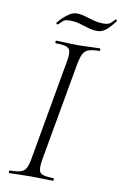

<svg xmlns="http://www.w3.org/2000/svg" viewBox="-87 -816 552 866"><g transform="rotate(10 189.0 -383.0)"><path d="M19 0Q16 0 16 -6Q16 -12 19 -12Q51 -12 68 -17Q85 -22 93 -37Q101 -52 106 -81L188 -544Q196 -587 184 -600Q172 -613 124 -613Q121 -613 121 -619Q121 -625 124 -625Q144 -625 169 -623.5Q194 -622 222 -622Q254 -622 279.5 -623.5Q305 -625 324 -625Q326 -625 326 -619Q326 -613 324 -613Q292 -613 275 -607Q258 -601 250 -586Q242 -571 236 -542L154 -81Q147 -38 158.5 -25Q170 -12 219 -12Q221 -12 221 -6Q221 0 219 0Q199 0 174 -1Q149 -2 118 -2Q90 -2 64.5 -1Q39 0 19 0ZM118 -698Q116 -697 112.5 -699.5Q109 -702 111 -705Q119 -716 132.5 -729Q146 -742 162 -752Q178 -762 195 -762Q213 -762 232.5 -756Q252 -750 274 -744Q296 -738 321 -738Q341 -738 351.5 -746.5Q362 -755 370 -765Q372 -767 375.5 -763.5Q379 -760 377 -758Q350 -723 333 -711.5Q316 -700 299 -700Q276 -700 255.5 -706.5Q235 -713 214 -719Q193 -725 167 -725Q147 -725 137.5 -716.5Q128 -708 118 -698Z"/></g></svg>

Font: Cormorant Infant Light
Style: Italic
Weight: 300
Italic angle: -10°
Designer: Christian Thalmann (Catharsis Fonts)
Foundry: Catharsis Fonts
Version: Version 4.001